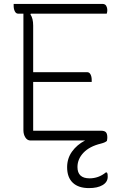

<svg xmlns="http://www.w3.org/2000/svg" viewBox="-20 -720 640 984"><path d="M136 0Q120 0 110 -15.5Q100 -31 100 -53V-650H73Q62 -650 56 -662Q50 -674 50 -690V-700H504Q519 -700 524.5 -690Q530 -680 530 -669Q530 -658 527 -650H138L136 -646Q150 -626 150 -589V-350H427Q438 -350 444 -338.5Q450 -327 450 -310V-300H150V-50H498Q516 -50 523 -42Q530 -34 530 -16Q530 -6 528 0L529 1Q521 10 497 16Q439 30 408 62.5Q377 95 377 136Q377 194 439 194Q485 194 522 164H528Q531 169 531.5 174Q532 179 532 186Q532 213 506 228.5Q480 244 436 244Q382 244 353 216.5Q324 189 324 137Q324 92 349 57Q374 22 416 0Z"/></svg>

Font: Recursive Mn Csl St Lt
Style: Regular
Weight: 300
Monospace: yes
Version: Version 1.079;hotconv 1.0.112;makeotfexe 2.5.65598; ttfautoh